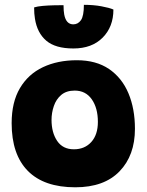

<svg xmlns="http://www.w3.org/2000/svg" viewBox="-20 -786 625 816"><path d="M300 10Q167 10 98.2 -59.8Q29.5 -129.5 29.5 -262.5Q29.5 -352 64.8 -411.5Q100 -471 162.5 -500.5Q225 -530 306.5 -530Q388.5 -530 443.2 -492.8Q498 -455.5 525.8 -389.8Q553.5 -324 553.5 -238.5Q553.5 -125.5 488 -57.8Q422.5 10 300 10ZM294 -151.5Q340 -151.5 368 -182.5Q396 -213.5 396 -268Q396 -327 370 -364Q344 -401 297.5 -401Q262 -401 240.2 -382.5Q218.5 -364 208.8 -335.2Q199 -306.5 199 -276.5Q199 -222.5 223 -187Q247 -151.5 294 -151.5ZM462 -745.5Q462 -672 416.2 -626Q370.5 -580 292 -580Q215.5 -580 176.8 -613Q138 -646 128.5 -706.5Q125 -727 125 -754.5Q139 -759 162.2 -761Q185.5 -763 209.5 -763.5Q233.5 -764 250 -764Q250 -739 253 -724Q261 -682.5 291.5 -682.5Q311.5 -682.5 324 -700.2Q336.5 -718 336.5 -765.5Q377.5 -765.5 411.2 -759.2Q445 -753 462 -745.5Z"/></svg>

Font: Grandstander ExtraBold
Style: Regular
Weight: 800
Designer: Tyler Finck
Foundry: Etcetera Type Co
Version: Version 1.200; ttfautohint (v1.8.3)